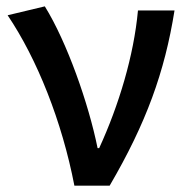

<svg xmlns="http://www.w3.org/2000/svg" viewBox="-20 -584 590 604"><path d="M214 0H325C440 -197 498 -357 529 -551H414C401 -409 354 -253 292 -118H287C259 -257 191 -451 121 -564L4 -536C97 -398 175 -202 214 0Z"/></svg>

Font: GenYoGothic2 TW M
Style: Regular
Weight: 500
Version: Version 2.100;PS 2.1;hotconv 16.6.51;makeotf.lib2.5.65220 DE